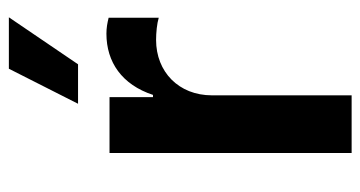

<svg xmlns="http://www.w3.org/2000/svg" viewBox="-210 -603 813 433"><g transform="rotate(-90 196.5 -386.5)"><path d="M68 0H198V-315C198 -390 251 -441 323 -441C339 -441 360 -439 373 -435V-548C361 -551 350 -553 337 -553C273 -553 222 -518 199 -448H194V-546H68ZM179 -617H268L374 -773H258Z"/></g></svg>

Font: Wafeq Semi Bold
Style: Regular
Weight: 600
Designer: Rasmus Andersson & Azza Alameddine
Foundry: Google & TypeTogether
Version: Version 3.000;January 28, 2025;FontCreator 15.0.0.3014 64-bi